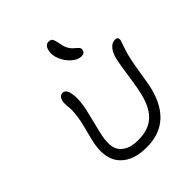

<svg xmlns="http://www.w3.org/2000/svg" viewBox="-232 -1079 1138 1138"><g transform="rotate(-45 337.5 -509.5)"><path d="M442.9 -736.8Q414.1 -736.8 384.5 -762.5Q355 -788.1 338.6 -826.2Q322.3 -864.3 329.1 -897Q337.4 -937 366.2 -937Q384.8 -937 391.8 -926.3Q398.9 -915.5 405.8 -878.9Q409.2 -855 418.5 -837.2Q427.7 -819.3 437.7 -809.8Q447.8 -800.3 457 -792.7Q466.3 -785.2 471.4 -778.1Q476.6 -771 475.1 -762.2Q472.2 -748.5 464.8 -742.7Q457.5 -736.8 442.9 -736.8ZM335.9 -82Q253.9 -82 202.9 -113Q151.9 -144 135 -197Q118.2 -250 131.8 -320.8Q137.7 -349.6 150.6 -398.2Q163.6 -446.8 167 -463.9Q174.3 -502.4 176.5 -531.5Q178.7 -560.5 176.8 -573Q174.8 -585.4 174.3 -601.1Q173.8 -616.7 175.8 -627.9Q184.1 -664.1 210.9 -664.1Q226.6 -664.1 236.6 -647.7Q246.6 -631.3 249 -593.5Q251.5 -555.7 238.8 -493.2Q234.4 -471.7 218.3 -408.7Q202.1 -345.7 195.8 -314Q188 -267.6 193.1 -235.8Q198.2 -204.1 218.8 -184.6Q239.3 -165 266.6 -156.5Q293.9 -147.9 330.1 -147.9Q419.4 -147.9 469.2 -196.5Q519 -245.1 540 -350.1Q549.3 -394.5 558.6 -461.7Q567.9 -528.8 576.2 -569.8Q585.4 -615.7 605.7 -641.4Q626 -667 652.8 -667Q666 -667 671.4 -660.9Q676.8 -654.8 673.8 -639.2Q672.4 -632.3 658.4 -593Q644.5 -553.7 634.8 -505.9Q628.9 -478 620.1 -420.7Q611.3 -363.3 606 -335.9Q555.2 -82 335.9 -82Z"/></g></svg>

Font: Shantell Sans Irregular Bouncy
Style: Italic
Weight: 300
Italic angle: -11.31°
Designer: Stephen Nixon, Anya Danilova, Shantell Martin
Foundry: Arrow Type
Version: Version 1.006;[9816181b4]